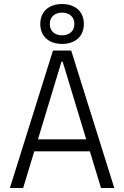

<svg xmlns="http://www.w3.org/2000/svg" viewBox="-20 -948 626 968"><path d="M29.8 0H96.7L152.8 -185.1H433.1L489.3 0H556.2L338.9 -693.4H247.1ZM171.4 -245.6 290 -637.2H295.9L414.6 -245.6ZM293 -726.6C360.4 -726.6 402.8 -765.6 402.8 -827.1C402.8 -888.7 360.4 -927.7 293 -927.7C225.6 -927.7 183.1 -888.7 183.1 -827.1C183.1 -765.6 225.6 -726.6 293 -726.6ZM293 -770C254.9 -770 231 -792.5 231 -827.1C231 -861.8 254.9 -884.3 293 -884.3C331.1 -884.3 355 -861.8 355 -827.1C355 -792.5 331.1 -770 293 -770Z"/></svg>

Font: Cascadia Mono NF Light
Style: Regular
Weight: 300
Monospace: yes
Designer: Aaron Bell
Foundry: Saja Typeworks
Version: Version 2404.023